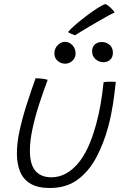

<svg xmlns="http://www.w3.org/2000/svg" viewBox="-20 -918 629 960"><path d="M498 -507Q509.5 -509.5 528 -509.5Q536 -509.5 545.2 -509.2Q554.5 -509 559 -508.5Q553.5 -454 544.8 -397Q536 -340 521.5 -285.5Q499 -202 462.2 -132.2Q425.5 -62.5 368.8 -20.2Q312 22 229.5 22Q168 22 131.8 0Q95.5 -22 80 -61Q64.5 -100 64.5 -151.5Q64.5 -204 78 -265.5Q91.5 -327 112.8 -393.5Q134 -460 158 -527Q164 -526.5 172.2 -526Q180.5 -525.5 187.5 -525Q196 -524 204.2 -522.5Q212.5 -521 218.5 -519Q196 -459.5 175.5 -396Q155 -332.5 142.2 -272.8Q129.5 -213 129.5 -164.5Q129.5 -95.5 157.2 -63.5Q185 -31.5 237 -31.5Q308.5 -31.5 366.5 -96.8Q424.5 -162 461 -298Q473.5 -343.5 482.8 -395.8Q492 -448 498 -507ZM306 -599.5Q285.5 -599.5 268.8 -613.2Q252 -627 252 -650.5Q252 -675.5 268.5 -692.2Q285 -709 305 -709Q326 -709 342 -692Q358 -675 358 -651Q358 -628.5 341.8 -614Q325.5 -599.5 306 -599.5ZM497.5 -607Q474.5 -607 457.5 -622.2Q440.5 -637.5 440.5 -661Q440.5 -683.5 454.5 -695.8Q468.5 -708 488.5 -708Q511.5 -708 528 -693.5Q544.5 -679 544.5 -655Q544.5 -632 531 -619.5Q517.5 -607 497.5 -607ZM507.5 -898Q521 -891.5 534 -878.5Q547 -865.5 553.5 -855.5Q544 -852 523.5 -840.8Q503 -829.5 477.2 -814.8Q451.5 -800 426.2 -785Q401 -770 381.5 -758.2Q362 -746.5 355 -741.5Q349.5 -743.5 337 -748.8Q324.5 -754 320 -757.5Q331 -771.5 355.8 -793Q380.5 -814.5 410 -837Q439.5 -859.5 466 -876.5Q492.5 -893.5 507.5 -898Z"/></svg>

Font: Grandstander ExtraLight
Style: Italic
Weight: 200
Italic angle: -15°
Designer: Tyler Finck
Foundry: Etcetera Type Co
Version: Version 1.200; ttfautohint (v1.8.3)